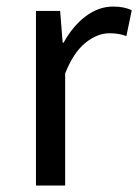

<svg xmlns="http://www.w3.org/2000/svg" viewBox="-20 -577 430 597"><path d="M91.8 0V-543H167L174.8 -444.3H177.7Q207 -497.1 247.1 -526.9Q287.1 -556.6 332 -556.6Q367.2 -556.6 389.6 -544.9L373 -464.8Q350.6 -473.6 320.3 -473.6Q282.2 -473.6 245.1 -443.4Q208 -413.1 182.6 -348.6V0Z"/></svg>

Font: Bpmf Zihi Sans Regular
Style: Regular
Weight: 400
Foundry: But Ko
Version: Version 1.320